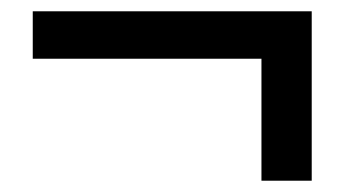

<svg xmlns="http://www.w3.org/2000/svg" viewBox="-20 -433 610 340"><path d="M443 -113V-329H38V-413H532V-113Z"/></svg>

Font: Noto Sans JP Thin Medium
Style: Regular
Weight: 500
Version: Version 2.004-H2;hotconv 1.0.118;makeotfexe 2.5.65603